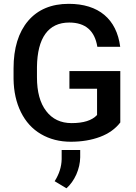

<svg xmlns="http://www.w3.org/2000/svg" viewBox="-20 -741 721 1017"><path d="M617.2 -364.7H347.7V-271H494.1V-131.8C467.3 -103 422.4 -88.9 359.4 -88.9C301.8 -88.9 256.8 -110.4 224.6 -152.8C191.9 -195.3 175.8 -254.9 175.8 -331.5V-386.2C177.7 -540.5 235.8 -621.6 346.7 -621.6C432.1 -621.6 481.9 -578.6 495.6 -493.2H616.7C597.7 -640.1 502.4 -720.7 344.2 -720.7C252 -720.7 180.2 -690.4 128.9 -630.4C77.6 -569.8 51.8 -485.8 51.8 -378.4V-322.8C52.7 -255.9 65.9 -197.3 90.8 -147C115.7 -96.7 150.9 -57.6 196.8 -30.8C242.7 -3.9 295.4 9.8 355 9.8C413.1 9.8 464.8 1 510.3 -16.1C555.7 -33.2 591.3 -58.6 617.2 -92.3ZM332 256.3C353 237.8 370.6 213.4 384.3 183.1C397.5 152.8 404.3 122.6 404.8 92.3V53.7H306.6V102.5C305.7 142.6 293.5 181.2 269.5 218.8Z"/></svg>

Font: Roboto Medium
Style: Regular
Weight: 500
Designer: Google
Version: Version 2.137; 2017